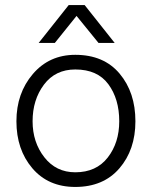

<svg xmlns="http://www.w3.org/2000/svg" viewBox="-20 -731 601 760"><path d="M278 -456C336.7 -456 380.3 -436.5 409 -397.5C437.7 -358.5 452 -309.7 452 -251C452 -194.3 436.8 -146.5 406.5 -107.5C376.2 -68.5 333.3 -49 278 -49C227.3 -49 186.5 -68.8 155.5 -108.5C124.5 -148.2 109 -195.7 109 -251C109 -307.7 124 -356 154 -396C184 -436 225.3 -456 278 -456ZM278 9C352 9 410.2 -15.5 452.5 -64.5C494.8 -113.5 516 -175.7 516 -251C516 -327 495.2 -389.8 453.5 -439.5C411.8 -489.2 353.3 -514 278 -514C209.3 -514 153.3 -488.7 110 -438C66.7 -387.3 45 -325 45 -251C45 -176.3 66 -114.3 108 -65C150 -15.7 206.7 9 278 9ZM252 -711 133 -561H197L283 -668L370 -561H434L315 -711Z"/></svg>

Font: Hind Light
Style: Regular
Weight: 300
Designer: Manushi Parikh, Satya Rajpurohit
Foundry: Indian Type Foundry
Version: Version 1.201;PS 1.0;hotconv 1.0.78;makeotf.lib2.5.61930; tt